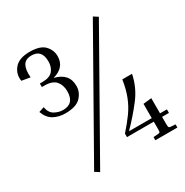

<svg xmlns="http://www.w3.org/2000/svg" viewBox="-159 -814 909 943"><g transform="rotate(-30 295.5 -342.5)"><path d="M116 -505H102V-525H116Q158 -525 175.5 -545.5Q193 -566 193 -598Q193 -665 135 -665Q100 -665 87 -641.5Q74 -618 78 -574L30 -582Q23 -622 49 -653.5Q75 -685 136 -685Q195 -685 220 -659Q245 -633 245 -598Q245 -534 174 -515Q212 -506 232 -484Q252 -462 252 -425Q252 -390 226 -362.5Q200 -335 138 -335Q102 -335 73 -350.5Q44 -366 30 -405L60 -415Q66 -381 89 -368Q112 -355 137 -355Q200 -355 200 -425Q200 -460 181 -482.5Q162 -505 116 -505ZM492 -680 517 -664 141 0 116 -16ZM493 -45V-83H341V-103Q375 -141 399.5 -175Q424 -209 439.5 -248.5Q455 -288 463 -340H518Q504 -270 460.5 -213.5Q417 -157 364 -103H493V-184L540 -189V-103H579V-83H540V-45Q540 -27 542 -24Q544 -21 551 -20L579 -18V0H454V-18L482 -20Q490 -21 491.5 -24Q493 -27 493 -45Z"/></g></svg>

Font: Inria Serif Light
Style: Regular
Weight: 300
Designer: Black Foundry Team
Foundry: Black Foundry
Version: Version 1.000; ttfautohint (v1.8.3)